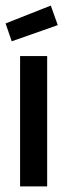

<svg xmlns="http://www.w3.org/2000/svg" viewBox="-22 -668 238 688"><path d="M-2 -584 160 -648 185 -578 20 -520ZM147 0H50V-467H147Z"/></svg>

Font: Gulax
Style: Regular
Weight: 400
Designer: Morgan Gilbert
Foundry: VTF
Version: Version 1.001;hotconv 1.0.109;makeotfexe 2.5.65596